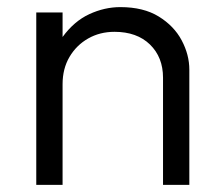

<svg xmlns="http://www.w3.org/2000/svg" viewBox="-20 -520 630 540"><path d="M82 0V-485H156V-416Q188.5 -460.5 231.2 -480.2Q274 -500 318.5 -500Q383.5 -500 426.5 -473.5Q469.5 -447 491 -406.5Q512.5 -366 512.5 -324V0H438.5V-301.5Q438.5 -359 401.8 -394.8Q365 -430.5 302 -430.5Q261 -430.5 228 -411.8Q195 -393 175.5 -360Q156 -327 156 -283V0Z"/></svg>

Font: Geologica ExtraLight
Style: Regular
Weight: 200
Designer: Sindre Bremnes, Frode Helland
Foundry: Monokrom Skriftforlag AS
Version: Version 1.010; ttfautohint (v1.8.4.7-5d5b);gftools[0.9.28]